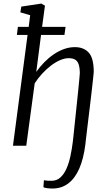

<svg xmlns="http://www.w3.org/2000/svg" viewBox="-20 -838 620 1104"><path d="M282 246Q266.5 246 250.5 244Q234.5 242 229.5 238L232.5 198.5Q243 200.5 252.8 201Q262.5 201.5 276.5 201.5Q306.5 201.5 327.5 182.2Q348.5 163 362.5 131Q376.5 99 385 59.2Q393.5 19.5 398.5 -21.5Q399 -24 402 -52.2Q405 -80.5 409.5 -124Q414 -167.5 419.2 -216.5Q424.5 -265.5 429 -309.8Q433.5 -354 436.2 -383.8Q439 -413.5 439 -417.5Q438.5 -451 431.8 -469.5Q425 -488 410.8 -495.8Q396.5 -503.5 375 -503.5Q352 -503.5 325.8 -492.2Q299.5 -481 273 -460.8Q246.5 -440.5 222.5 -414.5Q198.5 -388.5 179.5 -359L131 0H54.5L138.5 -637H77L83 -683.5H145L153.5 -750.5L97 -767L102.5 -800L217.5 -817.5L238.5 -805.5L222 -683.5H357L350.5 -637H216L188.5 -424.5Q208.5 -453 233.5 -478.8Q258.5 -504.5 287 -524.2Q315.5 -544 346.8 -555.5Q378 -567 410.5 -567Q461 -567 490 -535.8Q519 -504.5 519 -424Q519 -419 515.5 -387.8Q512 -356.5 506.8 -309.8Q501.5 -263 495.2 -212Q489 -161 483.5 -115.5Q478 -70 474.5 -40.5Q471 -11 471 -8.5Q460.5 75.5 435.5 132Q410.5 188.5 372 217.2Q333.5 246 282 246Z"/></svg>

Font: Merriweather 20pt Light
Style: Italic
Weight: 300
Italic angle: -7.8°
Version: Version 2.101